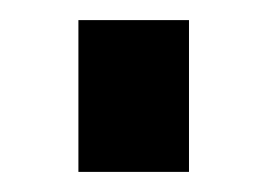

<svg xmlns="http://www.w3.org/2000/svg" viewBox="-20 -413 265 191"><path d="M168 -242H58V-393H168Z"/></svg>

Font: Raleway
Style: Bold
Weight: 700
Designer: Matt McInerney, Pablo Impallari, Rodrigo Fuenzalida
Foundry: Matt McInerney, Pablo Impallari, Rodrigo Fuenzalida
Version: Version 3.000